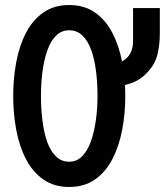

<svg xmlns="http://www.w3.org/2000/svg" viewBox="-20 -732 656 764"><path d="M255.5 12Q195 12 152.5 -17.8Q110 -47.5 83.5 -98.5Q57 -149.5 44.8 -214.5Q32.5 -279.5 32.5 -350Q32.5 -420.5 44.8 -485.5Q57 -550.5 83.5 -601.5Q110 -652.5 152.5 -682.2Q195 -712 255.5 -712Q315.5 -712 358 -682.2Q400.5 -652.5 427 -601.5Q453.5 -550.5 466 -485.5Q478.5 -420.5 478.5 -350Q478.5 -279.5 466 -214.5Q453.5 -149.5 427 -98.5Q400.5 -47.5 358 -17.8Q315.5 12 255.5 12ZM255.5 -88.5Q285.5 -88.5 307 -110.5Q328.5 -132.5 341.8 -169.8Q355 -207 361.5 -253.8Q368 -300.5 368 -350Q368 -402.5 362 -449.8Q356 -497 342.8 -533.5Q329.5 -570 307.8 -590.8Q286 -611.5 255.5 -611.5Q224.5 -611.5 202.8 -589.8Q181 -568 168 -530.5Q155 -493 149 -446.5Q143 -400 143 -350Q143 -298 149 -250.8Q155 -203.5 168 -167Q181 -130.5 202.8 -109.5Q224.5 -88.5 255.5 -88.5ZM399.5 -384.5V-468Q459.5 -477.5 484.5 -501.5Q509.5 -525.5 509.5 -569V-700H616V-600Q616 -557.5 607.5 -519.2Q599 -481 573 -451.5Q541.5 -414 499.2 -400Q457 -386 399.5 -384.5Z"/></svg>

Font: Overpass Mono Light SemiBold
Style: Regular
Weight: 600
Monospace: yes
Version: Version 4.000